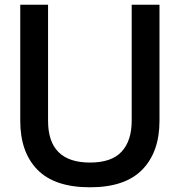

<svg xmlns="http://www.w3.org/2000/svg" viewBox="-20 -783 764 815"><path d="M66 -270V-763H184V-270Q184 -93 362 -93Q454 -93 496.5 -139.5Q539 -186 539 -270V-763H657V-270Q657 -138 584 -63Q511 12 362 12Q212 12 139 -62.5Q66 -137 66 -270Z"/></svg>

Font: Open Sauce Sans Medium
Style: Regular
Weight: 500
Designer: Alfredo Marco Pradil
Foundry: Creative Sauce Fz LLC
Version: Version 1.477